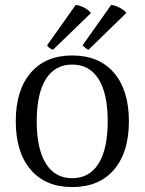

<svg xmlns="http://www.w3.org/2000/svg" viewBox="-20 -746 587 779"><path d="M44 -254Q44 -380 104.5 -450.5Q165 -521 273 -521Q382 -521 442.5 -450.5Q503 -380 503 -254Q503 -128 442.5 -57.5Q382 13 273 13Q165 13 104.5 -57.5Q44 -128 44 -254ZM417 -254Q417 -366 380 -425Q343 -484 273 -484Q203 -484 166 -425Q129 -366 129 -254Q129 -142 166 -82.5Q203 -23 273 -23Q343 -23 380 -82.5Q417 -142 417 -254ZM195 -544Q189 -545 181 -551.5Q173 -558 171 -562L287 -726Q304 -724 321 -715.5Q338 -707 349 -693ZM339 -544Q333 -546 326 -552Q319 -558 315 -562L431 -726Q447 -724 464 -715.5Q481 -707 493 -694Z"/></svg>

Font: Arima Madurai
Style: Regular
Weight: 400
Designer: Joana Correia and Natanael Gama
Foundry: NDISCOVER
Version: Version 1.020